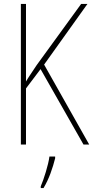

<svg xmlns="http://www.w3.org/2000/svg" viewBox="-20 -734 473 975"><path d="M433 0 204 -406 424 -714H392L166 -403C141 -365 122 -338 112 -320V-714H86V0H112V-285L186 -383L404 0ZM260 70V61H231C226 102 202 178 187 212V221H201C229 175 248 118 260 70Z"/></svg>

Font: Noto Sans Sinhala Condensed Thin
Style: Regular
Weight: 100
Width: 3
Designer: Jelle Bosma - Monotype Design Team
Foundry: Monotype Imaging Inc.
Version: Version 2.006